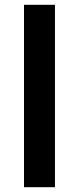

<svg xmlns="http://www.w3.org/2000/svg" viewBox="-20 -780 329 800"><path d="M209 0V-760H80V0Z"/></svg>

Font: Noto Sans Balinese SemiBold
Style: Regular
Weight: 600
Designer: Aditya Bayu, David Williams
Foundry: David Williams
Version: Version 2.005